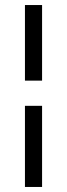

<svg xmlns="http://www.w3.org/2000/svg" viewBox="-20 -669 266 762"><path d="M79 73V-249H147V73ZM79 -349V-649H147V-349Z"/></svg>

Font: Smooch Sans Thin SemiBold
Style: Regular
Weight: 600
Version: Version 1.010